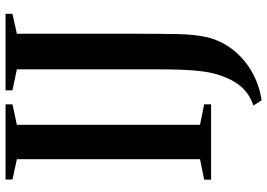

<svg xmlns="http://www.w3.org/2000/svg" viewBox="-156 -627 966 694"><g transform="rotate(-90 327.0 -280.0)"><path d="M98.5 -40V-702L25 -718V-743H297V-718L223 -702V-40L297 -25V0H24.5V-25ZM292.5 153Q319.5 144 340.8 127.5Q362 111 377.8 85.2Q393.5 59.5 404.5 23.5Q412 -1 416 -31Q420 -61 421.8 -104.8Q423.5 -148.5 423.5 -213V-702L347.5 -718V-743H624V-718L552 -702V-259Q552 -183.5 550.8 -121Q549.5 -58.5 540 -17Q527.5 37 494.2 79Q461 121 413.8 147.8Q366.5 174.5 311.5 182.5Z"/></g></svg>

Font: Merriweather 120pt SemiBold
Style: Regular
Weight: 600
Version: Version 2.100